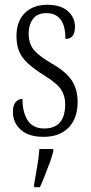

<svg xmlns="http://www.w3.org/2000/svg" viewBox="-20 -563 380 804"><path d="M163 10Q99 10 66.5 -20Q34 -50 34 -94Q34 -123 46 -136Q58 -149 74 -149Q74 -93 96 -59Q118 -25 165 -25Q253 -25 253 -127Q253 -162 235.5 -188.5Q218 -215 167 -246Q124 -273 98 -296.5Q72 -320 60.5 -347Q49 -374 49 -412Q49 -474 84 -508.5Q119 -543 178 -543Q234 -543 264 -516.5Q294 -490 294 -451Q294 -400 254 -400Q254 -508 174 -508Q136 -508 118 -483.5Q100 -459 100 -422Q100 -380 122 -354Q144 -328 195 -298Q255 -264 280 -227Q305 -190 305 -135Q305 -68 267.5 -29Q230 10 163 10ZM123 208Q129 173 135.5 136Q142 99 145 61H203V71Q198 92 188 119Q178 146 167.5 173Q157 200 147 221H123Z"/></svg>

Font: Noto Serif Sinhala ExtraCondensed Light
Style: Regular
Weight: 300
Width: 2
Designer: Jelle Bosma - Monotype Design Team
Foundry: Monotype Imaging Inc.
Version: Version 2.007; ttfautohint (v1.8.4.7-5d5b)